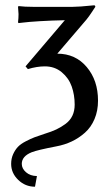

<svg xmlns="http://www.w3.org/2000/svg" viewBox="-20 -456 406 723"><path d="M119.1 207 111.8 247.1Q75.2 247.1 48.6 221.4Q22 195.8 22 161.1Q22 141.1 29.5 124.5Q37.1 107.9 47.6 96.9Q58.1 85.9 76.9 76.2Q95.7 66.4 110.4 60.8Q125 55.2 147.9 47.9Q173.8 40 191.9 31.5Q210 22.9 227.1 10.3Q244.1 -2.4 252.7 -20.5Q261.2 -38.6 261.2 -62Q261.2 -98.6 250 -130.4Q238.8 -162.1 212.4 -184.1Q186 -206.1 148.9 -206.1Q119.1 -206.1 85 -195.8L76.2 -206.1L224.1 -379.9Q172.9 -378.9 129.4 -376.2Q85.9 -373.5 67.9 -371.1L49.8 -369.1L47.9 -372.1Q49.8 -387.7 49.8 -402.8Q49.8 -403.8 47.9 -430.2L49.8 -433.1Q72.3 -430.2 106 -430.2H252.9Q265.6 -430.2 284.7 -431.6Q303.7 -433.1 318.1 -434.6Q332.5 -436 334 -436Q338.9 -436 338.9 -430.2Q337.4 -428.2 326.2 -410.9Q314.9 -393.6 305.2 -381.8L195.8 -253.9Q264.2 -253.9 306.6 -203.6Q349.1 -153.3 349.1 -77.1Q349.1 -38.6 335.9 -7.6Q322.8 23.4 299.8 43.7Q276.9 64 250 76.7Q223.1 89.4 191.9 95.2Q120.6 108.9 99.6 117.2Q62 132.3 62 161.1Q62 178.7 77.9 192.6Q93.8 206.5 119.1 207Z"/></svg>

Font: Linear Smooth
Style: Regular
Weight: 400
Designer: Philipp H. Poll, Flanker
Foundry: Philipp H. Poll, reworked by Flanker
Version: Version 1.061 | FøM Fix